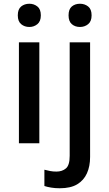

<svg xmlns="http://www.w3.org/2000/svg" viewBox="-20 -765 583 1025"><path d="M190 -539V0H81V-539ZM137 -745Q161 -745 179.5 -730.5Q198 -716 198 -683Q198 -651 179.5 -636Q161 -621 137 -621Q111 -621 93 -636Q75 -651 75 -683Q75 -716 93 -730.5Q111 -745 137 -745ZM299 240Q274 240 253 236.5Q232 233 217 228V141Q232 145 247.5 148Q263 151 281 151Q312 151 332 134Q352 117 352 67V-539H461V73Q461 123 444 160.5Q427 198 392 219Q357 240 299 240ZM346 -683Q346 -716 363.5 -730.5Q381 -745 407 -745Q432 -745 450.5 -730.5Q469 -716 469 -683Q469 -651 450.5 -636Q432 -621 407 -621Q381 -621 363.5 -636Q346 -651 346 -683Z"/></svg>

Font: Noto Sans Syriac Eastern Medium
Style: Regular
Weight: 500
Designer: Patrick Giasson and the Monotype Design Team
Foundry: Monotype Imaging Inc.
Version: Version 3.001